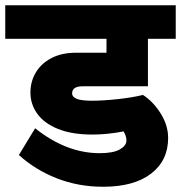

<svg xmlns="http://www.w3.org/2000/svg" viewBox="-40 -697 690 732"><path d="M235 -341Q235 -327 253 -320Q271 -313 310 -313Q353 -313 408.5 -319Q464 -325 505 -335Q544 -310 572.5 -264.5Q601 -219 601 -171Q601 -85 536 -35Q471 15 353 15Q259 15 177 -17Q95 -49 32 -106L94 -208Q213 -113 340 -113Q392 -113 417 -127.5Q442 -142 442 -161Q442 -179 431 -196Q369 -184 312 -184Q234 -184 181 -205.5Q128 -227 102 -263.5Q76 -300 76 -344Q76 -386 96.5 -420.5Q117 -455 156 -475.5Q195 -496 250 -496H366V-549H-20V-677H630V-549H524V-368H275Q235 -368 235 -341Z"/></svg>

Font: Martel Sans Black
Style: Regular
Weight: 900
Designer: Dan Reynolds and Mathieu Réguer
Foundry: Dan Reynolds and Mathieu Réguer
Version: Version 1.002; ttfautohint (v1.1) -l 5 -r 5 -G 72 -x 0 -D la